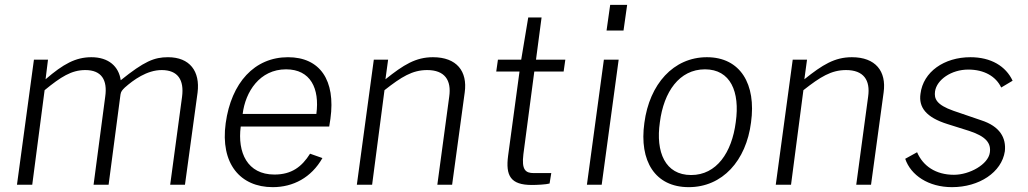

<svg xmlns="http://www.w3.org/2000/svg" viewBox="-20 -762 4240 792"><path d="M50 0H113L164 -390C231 -445 275 -473 332 -473C399 -473 424 -432 414 -363L366 0H428L477 -372C479 -385 484 -390 495 -401C530 -432 586 -473 647 -473C714 -473 740 -432 731 -363L682 0H743L795 -380C806 -468 763 -526 673 -526C616 -526 575 -509 478 -431C470 -488 428 -526 357 -526C292 -526 241 -498 168 -435L178 -516H120Z M973 -240H1338L1343 -272C1365 -431 1300 -526 1168 -526C1030 -526 934 -421 911 -254C888 -87 971 10 1105 10C1189 10 1264 -29 1310 -110L1259 -128C1225 -74 1183 -42 1112 -42C1000 -42 959 -133 973 -240ZM981 -292C992 -383 1051 -476 1160 -476C1261 -476 1299 -397 1285 -292Z M1452 0H1515L1566 -390C1636 -445 1681 -473 1742 -473C1814 -473 1843 -432 1833 -363L1784 0H1845L1897 -381C1909 -468 1864 -526 1766 -526C1695 -526 1645 -495 1570 -435L1581 -516H1522Z M2305 -467 2312 -516H2191L2214 -690H2159L2130 -516H2034L2027 -467H2123L2076 -120C2065 -37 2086 1 2174 1C2195 1 2234 -1 2247 -5L2254 -48H2182C2148 -48 2131 -61 2139 -126L2184 -467Z M2567 -742H2497L2482 -636H2552ZM2532 -516H2471L2401 0H2462Z M2821 10C2960 10 3058 -99 3078 -257C3100 -415 3034 -526 2896 -526C2758 -526 2659 -415 2638 -255C2616 -98 2682 10 2821 10ZM2831 -40C2724 -40 2684 -134 2702 -258C2718 -383 2782 -476 2888 -476C2993 -476 3033 -384 3015 -258C2999 -133 2936 -40 2831 -40Z M3180 0H3243L3294 -390C3364 -445 3409 -473 3470 -473C3542 -473 3571 -432 3561 -363L3512 0H3573L3625 -381C3637 -468 3592 -526 3494 -526C3423 -526 3373 -495 3298 -435L3309 -516H3250Z M3907 10C4019 10 4112 -51 4125 -138C4131 -193 4105 -241 4027 -266L3913 -305C3842 -330 3833 -355 3837 -385C3844 -433 3904 -475 3974 -475C4040 -475 4088 -447 4110 -401L4157 -429C4129 -489 4068 -526 3983 -526C3875 -526 3788 -466 3777 -375C3769 -320 3799 -278 3889 -250L3978 -222C4048 -199 4069 -171 4063 -132C4056 -84 3980 -41 3915 -41C3839 -41 3787 -78 3763 -134L3714 -107C3737 -39 3810 10 3907 10Z"/></svg>

Font: United Sans ExtraLight
Style: Italic
Weight: 200
Italic angle: -8°
Designer: Pablo Impallari, Rodrigo Fuenzalida (Modified by Dan O. Williams)
Version: Version 1.000;PS 001.000;hotconv 1.0.88;makeotf.lib2.5.64775